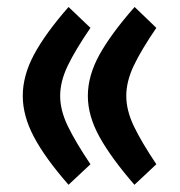

<svg xmlns="http://www.w3.org/2000/svg" viewBox="-20 -505 506 539"><path d="M233.9 -43.9 172.4 13.7Q106.9 -61 75.4 -120.4Q43.9 -179.7 43.9 -235.8Q43.9 -292.5 75.4 -351.6Q106.9 -410.6 172.4 -485.4L233.9 -426.8Q191.4 -364.7 170.2 -320.6Q148.9 -276.4 148.9 -235.8Q148.9 -195.3 170.4 -150.9Q191.9 -106.4 233.9 -43.9ZM418.9 -43.9 357.4 13.7Q292.5 -61 259.5 -120.4Q226.6 -179.7 226.6 -235.8Q226.6 -292.5 259.3 -351.6Q292 -410.6 357.9 -485.4L418.9 -426.8Q376.5 -364.7 355.5 -320.6Q334.5 -276.4 334.5 -235.8Q334.5 -195.3 355.7 -150.9Q377 -106.4 418.9 -43.9Z"/></svg>

Font: Vazirmatn FD NL SemiBold
Style: Regular
Weight: 600
Designer: Saber Rastikerdar
Foundry: Saber Rastikerdar
Version: Version 33.003